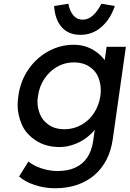

<svg xmlns="http://www.w3.org/2000/svg" viewBox="-20 -775 692 1025"><path d="M274 230Q218 230 165 212.5Q112 195 82 167L132 87Q149 102 174.5 113.5Q200 125 229 131.5Q258 138 287 138Q342 138 381.5 120Q421 102 445 67Q469 32 477 -20L486 -83Q476 -68 460 -55Q429 -26 385.5 -8Q342 10 299 10Q224 10 170.5 -25.5Q117 -61 95.5 -112.5Q74 -164 74 -214Q74 -238 78 -263Q89 -342 131 -403.5Q173 -465 237 -500.5Q301 -536 374 -536Q404 -536 430.5 -528.5Q457 -521 479.5 -507.5Q502 -494 518 -478Q530 -466 539 -454L549 -525H652L582 -32Q573 31 547.5 79.5Q522 128 482 161.5Q442 195 389.5 212.5Q337 230 274 230ZM323 -85Q372 -85 413.5 -108Q455 -131 481.5 -171Q508 -211 516 -263Q518 -279 518 -294Q518 -328 505 -362Q492 -396 457.5 -419Q423 -442 374 -442Q326 -442 285 -418.5Q244 -395 217 -354.5Q190 -314 183 -263Q180 -246 180 -230Q180 -199 193.5 -165Q207 -131 241 -108Q275 -85 323 -85ZM409 -589Q345 -589 309 -630.5Q273 -672 269 -743L345 -755Q352 -716 371.5 -693Q391 -670 421 -670Q451 -670 476.5 -693Q502 -716 521 -755L593 -743Q569 -672 521 -630.5Q473 -589 409 -589Z"/></svg>

Font: Lexend
Style: Italic
Weight: 400
Italic angle: -8.13011°
Designer: Bonnie Shaver-Troup, Thomas Jockin
Foundry: Lexend
Version: Version 1.007